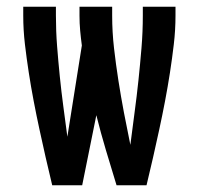

<svg xmlns="http://www.w3.org/2000/svg" viewBox="-20 -550 590 570"><path d="M135 0Q125 -41 115.5 -83Q106 -125 97 -166.5Q88 -208 80 -250Q72 -292 65.5 -334Q59 -376 54 -418.5Q49 -461 49 -504V-530H146V-504Q146 -458 149.5 -413Q153 -368 157.5 -323.5Q162 -279 168 -234Q174 -189 180 -144L223 -415Q220 -437 218 -459Q216 -481 216 -504V-530H313V-504Q313 -455 318.5 -407Q324 -359 331.5 -311Q339 -263 348 -215.5Q357 -168 367 -120Q373 -168 379.5 -216Q386 -264 391 -311.5Q396 -359 400 -407Q404 -455 404 -504V-530H501V-504Q501 -461 496 -418.5Q491 -376 484.5 -334Q478 -292 470 -250Q462 -208 453 -166.5Q444 -125 434.5 -83Q425 -41 415 0H326Q310 -52 294.5 -104Q279 -156 266 -208L224 0Z"/></svg>

Font: Lode Dark
Style: Bold
Weight: 700
Monospace: yes
Designer: Belleve Invis
Foundry: Belleve Invis
Version: Version 29.2.0; ttfautohint (v1.8.3)